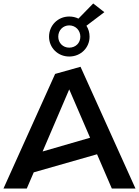

<svg xmlns="http://www.w3.org/2000/svg" viewBox="-25 -1084 799 1104"><path d="M373 -759C440 -759 490 -810 490 -873C490 -896 484 -917 472 -936L575 -1014L511 -1064L426 -977C410 -985 392 -989 373 -989C307 -989 257 -937 257 -873C257 -810 307 -759 373 -759ZM373 -938C409 -938 437 -910 437 -873C437 -837 410 -810 373 -810C337 -810 310 -837 310 -873C310 -911 338 -938 373 -938ZM-5 0H129L169 -93L533 -197L618 0H754L438 -700L292 -659ZM220 -213 373 -570 493 -292Z"/></svg>

Font: Talent
Style: Bold
Weight: 600
Designer: Mike Powis
Version: Version 1.001;hotconv 1.0.109;makeotfexe 2.5.65596